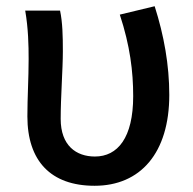

<svg xmlns="http://www.w3.org/2000/svg" viewBox="-20 -584 621 617"><path d="M284 13C431 13 524 -92 524 -279C524 -375 507 -470 477 -564L365 -537C398 -437 408 -354 408 -275C408 -141 358 -81 285 -81C225 -81 175 -116 175 -202C175 -271 182 -363 182 -419C182 -469 181 -512 173 -550H61C71 -492 72 -438 72 -394C72 -332 68 -271 68 -210C68 -67 143 13 284 13Z"/></svg>

Font: Source Han Sans KR Medium
Style: Regular
Weight: 500
Designer: Ryoko NISHIZUKA (kana & ideographs); Paul D. Hunt (Latin, Greek & Cyrillic); Wenlong ZHANG (bopomofo); Sandoll Communica
Foundry: Adobe Systems Incorporated
Version: Version 1.001;PS 1.001;hotconv 1.0.78;makeotf.lib2.5.61930